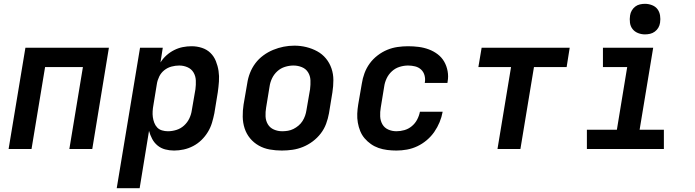

<svg xmlns="http://www.w3.org/2000/svg" viewBox="-20 -780 3640 1005"><path d="M25 0 113 -530H550L463 0H343L414 -429H216L145 0Z M591 205 713 -530H832L820 -453Q833 -474 851.5 -490.5Q870 -507 892 -518Q914 -529 937 -533.5Q960 -538 983 -538Q1011 -538 1037 -529.5Q1063 -521 1081.5 -503Q1100 -485 1110 -460Q1120 -435 1124 -408.5Q1128 -382 1126 -353.5Q1124 -325 1120 -297L1102 -187Q1097 -162 1089.5 -137Q1082 -112 1068 -89Q1054 -66 1034.5 -47Q1015 -28 991 -15.5Q967 -3 941.5 2.5Q916 8 891 8Q867 8 844.5 2Q822 -4 804.5 -18.5Q787 -33 776.5 -53Q766 -73 760 -95L711 205ZM859 -93Q881 -93 903.5 -100Q926 -107 943.5 -123Q961 -139 971 -160Q981 -181 984 -203L1003 -313Q1006 -336 1005 -359Q1004 -382 993 -400.5Q982 -419 961.5 -428Q941 -437 918 -437Q898 -437 877.5 -431.5Q857 -426 840 -412.5Q823 -399 813.5 -379.5Q804 -360 801 -340L783 -230Q780 -214 779 -198Q778 -182 780 -167Q782 -152 787.5 -137.5Q793 -123 803 -112.5Q813 -102 828 -97.5Q843 -93 859 -93Z M1455 8Q1423 8 1392 2.5Q1361 -3 1334.5 -18Q1308 -33 1289 -56Q1270 -79 1260.5 -108Q1251 -137 1250.5 -169Q1250 -201 1255 -233L1274 -343Q1278 -371 1288.5 -398Q1299 -425 1316.5 -448.5Q1334 -472 1358.5 -490Q1383 -508 1410 -519Q1437 -530 1464.5 -535.5Q1492 -541 1521 -541Q1553 -541 1583.5 -533.5Q1614 -526 1640.5 -511.5Q1667 -497 1686 -474Q1705 -451 1715 -422Q1725 -393 1725 -361Q1725 -329 1720 -297L1702 -187Q1697 -159 1687 -132Q1677 -105 1659 -81.5Q1641 -58 1617 -40Q1593 -22 1566 -11Q1539 0 1511 4Q1483 8 1455 8ZM1457 -93Q1472 -93 1487 -95.5Q1502 -98 1516 -105Q1530 -112 1542.5 -122.5Q1555 -133 1563.5 -146.5Q1572 -160 1577 -174.5Q1582 -189 1584 -203L1603 -313Q1606 -337 1605 -360Q1604 -383 1592.5 -401.5Q1581 -420 1560 -428.5Q1539 -437 1516 -437Q1494 -437 1471.5 -430Q1449 -423 1431.5 -407Q1414 -391 1404 -370Q1394 -349 1391 -327L1373 -217Q1369 -194 1370 -171Q1371 -148 1382 -129.5Q1393 -111 1413.5 -102Q1434 -93 1457 -93Z M2055 8Q2031 8 2007 5Q1983 2 1961.5 -5.5Q1940 -13 1921.5 -26Q1903 -39 1888.5 -56Q1874 -73 1865.5 -94Q1857 -115 1853 -138Q1849 -161 1850 -185Q1851 -209 1855 -233L1874 -343Q1878 -370 1888 -397Q1898 -424 1915 -447.5Q1932 -471 1956 -489.5Q1980 -508 2006.5 -519Q2033 -530 2061 -534Q2089 -538 2116 -538Q2144 -538 2171.5 -534.5Q2199 -531 2224.5 -521.5Q2250 -512 2271 -496Q2292 -480 2305 -457.5Q2318 -435 2323 -407.5Q2328 -380 2323 -353Q2323 -351 2322.5 -349.5Q2322 -348 2322 -346H2203Q2203 -347 2203.5 -347.5Q2204 -348 2204 -349Q2207 -368 2202 -386Q2197 -404 2184 -416Q2171 -428 2153 -432.5Q2135 -437 2116 -437Q2094 -437 2071.5 -430Q2049 -423 2031.5 -407Q2014 -391 2004 -370Q1994 -349 1991 -327L1973 -217Q1969 -194 1970 -171Q1971 -148 1981.5 -129.5Q1992 -111 2012 -102Q2032 -93 2055 -93Q2076 -93 2097 -99Q2118 -105 2135.5 -119.5Q2153 -134 2163.5 -154Q2174 -174 2178 -195H2297Q2292 -167 2281 -140.5Q2270 -114 2253.5 -90Q2237 -66 2214 -46.5Q2191 -27 2164.5 -14.5Q2138 -2 2110 3Q2082 8 2055 8Z M2584 0 2655 -429H2484L2501 -530H2962L2946 -429H2775L2704 0Z M3052 0V-101H3209L3263 -429H3136V-530H3399L3328 -101H3455V0ZM3356 -600Q3337 -600 3319.5 -607Q3302 -614 3291 -628Q3280 -642 3277.5 -661Q3275 -680 3278 -699Q3280 -713 3287 -725Q3294 -737 3305 -745.5Q3316 -754 3329.5 -757Q3343 -760 3356 -760Q3375 -760 3393 -753Q3411 -746 3421.5 -732Q3432 -718 3435 -699Q3438 -680 3435 -661Q3433 -647 3426 -635Q3419 -623 3407.5 -614.5Q3396 -606 3382.5 -603Q3369 -600 3356 -600Z"/></svg>

Font: Iosevka Curly Extended Oblique
Style: Bold
Weight: 700
Width: 7
Italic angle: -9°
Monospace: yes
Designer: Belleve Invis
Foundry: Belleve Invis
Version: Version 11.1.0; ttfautohint (v1.8.3)